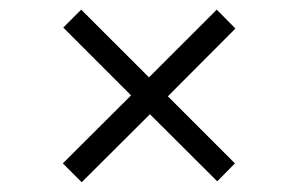

<svg xmlns="http://www.w3.org/2000/svg" viewBox="-20 -537 593 397"><path d="M109.9 -199.2 251 -339.8 110.8 -480 147.9 -517.1 288.1 -377 428.2 -517.1 466.8 -478 327.1 -337.9 465.8 -199.2 429.2 -162.1 290 -300.8 148.9 -160.2Z"/></svg>

Font: Libre Caslon Text
Style: Italic
Weight: 400
Italic angle: -25°
Designer: Pablo Impallari, Rodrigo Fuenzalida
Foundry: Pablo Impallari, Rodrigo Fuenzalida
Version: Version 1.002